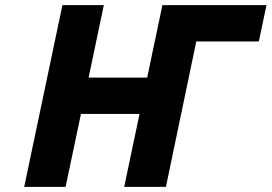

<svg xmlns="http://www.w3.org/2000/svg" viewBox="-20 -722 1048 741"><path d="M292.4 -282.2H518.5L459.3 -0.9H459.7H619.1H620.4L737.5 -561.9H978.9L1008.4 -702.1H766.6H607.2H606.8L548 -422.5H321.9L380.7 -702.1H220.9L73.4 -0.9H233.2Z"/></svg>

Font: Hussar
Style: BdOblTwo
Weight: 700
Foundry: Cannot Into Space Fonts
Version: Version 2.00